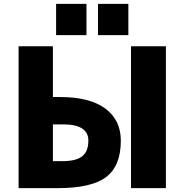

<svg xmlns="http://www.w3.org/2000/svg" viewBox="-20 -972 952 994"><path d="M253.9 -469.7H291Q444.3 -469.7 524.9 -410.2Q605.5 -350.6 605.5 -244.1Q605.5 -113.3 529.8 -55.7Q454.1 2 278.3 2H76.2V-732.4H253.9ZM253.9 -137.7H302.7Q374 -137.7 405.8 -163.1Q437.5 -188.5 437.5 -244.1Q437.5 -328.1 306.6 -328.1H253.9ZM658.2 2V-732.4H838.9V2ZM270.5 -790V-952.1H427.7V-790ZM487.3 -790V-952.1H644.5V-790Z"/></svg>

Font: Gen Shin Gothic Heavy
Style: Bold
Weight: 900
Designer: [Source Han Sans]
Ryoko NISHIZUKA  (kana & ideographs); Paul D. Hunt (Latin, Greek & Cyrillic); Wenlong ZHANG  (bopomofo
Version: Version 1.002.20150607